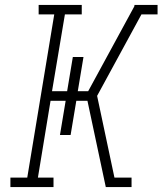

<svg xmlns="http://www.w3.org/2000/svg" viewBox="-20 -755 656 775"><path d="M22 0V-38H90L199 -697H136V-735H310V-697H242L190 -387H251L274 -525H317L294 -387H336L342 -398L522 -729L523 -735H616V-697H551L372 -368L442 -38H511V0H407L333 -348H288L265 -210H222L245 -348H184L133 -38H196V0Z"/></svg>

Font: Iosevka Slab XLtEx
Style: Italic
Weight: 200
Width: 7
Italic angle: -9°
Monospace: yes
Designer: Belleve Invis
Foundry: Belleve Invis
Version: Version 11.1.0; ttfautohint (v1.8.3)